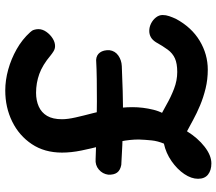

<svg xmlns="http://www.w3.org/2000/svg" viewBox="-68 -744 843 748"><g transform="rotate(-90 354.0 -370.5)"><path d="M91 31Q64 31 47.5 18Q31 5 31 -21Q31 -47 49.5 -74.5Q68 -102 99.5 -124Q131 -146 168 -154Q178 -178 180.5 -201.5Q183 -225 184 -252Q184 -286 176.5 -323Q169 -360 159 -398.5Q149 -437 141 -476Q133 -515 133 -551Q133 -619 166 -668.5Q199 -718 254 -745Q309 -772 375 -772Q415 -772 456.5 -760.5Q498 -749 536 -727.5Q574 -706 602 -675Q609 -668 611.5 -659.5Q614 -651 614 -643Q614 -627 603.5 -612Q593 -597 578 -587.5Q563 -578 548 -578Q537 -578 527.5 -584Q518 -590 512 -595Q474 -627 439 -639.5Q404 -652 366 -652Q336 -652 312.5 -641.5Q289 -631 276 -609Q263 -587 263 -551Q263 -529 270 -498Q277 -467 286.5 -431Q296 -395 303 -355.5Q310 -316 310 -276Q310 -236 300 -195Q290 -154 261 -120L263 -173Q290 -161 319.5 -144Q349 -127 381.5 -114.5Q414 -102 447 -102Q480 -102 500 -111Q520 -120 534 -139Q548 -158 563 -185Q572 -199 583 -205Q594 -211 607 -211Q622 -211 636 -204Q650 -197 659.5 -185Q669 -173 669 -159Q669 -146 664.5 -133Q660 -120 654 -107Q621 -46 568.5 -14.5Q516 17 456 17Q418 17 383 8.5Q348 0 317 -13Q286 -26 260.5 -40Q235 -54 216 -64Q190 -22 156 4.5Q122 31 91 31ZM470 -318Q427 -316 373 -314.5Q319 -313 263.5 -313.5Q208 -314 161.5 -316Q115 -318 85 -320Q64 -324 55 -336.5Q46 -349 47 -371Q50 -393 67 -407.5Q84 -422 108 -420Q131 -419 166.5 -418Q202 -417 244.5 -416Q287 -415 332 -415Q377 -415 418.5 -415.5Q460 -416 494 -418Q513 -417 523 -403Q533 -389 532 -366Q529 -344 511 -331.5Q493 -319 470 -318Z"/></g></svg>

Font: Playpen Sans SemiBold
Style: Regular
Weight: 600
Designer: Laura Meseguer, Veronika Burian, José Scaglione
Foundry: TypeTogether
Version: Version 1.001